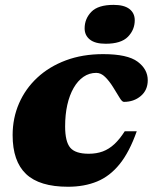

<svg xmlns="http://www.w3.org/2000/svg" viewBox="-20 -732 611 768"><path d="M365 -440.5Q337 -440.5 314 -424.8Q291 -409 274.5 -380.2Q258 -351.5 249.2 -312.5Q240.5 -273.5 240.5 -226.5Q240.5 -165.5 261 -141.2Q281.5 -117 335 -117Q366 -117 391 -126.2Q416 -135.5 437.5 -155.5Q459 -175.5 479 -207H527Q498 -124.5 458.8 -75.8Q419.5 -27 368.2 -6Q317 15 252 15Q138 15 84.2 -36Q30.5 -87 30.5 -191.5Q30.5 -259.5 56 -318.2Q81.5 -377 129 -421.2Q176.5 -465.5 243.2 -490.5Q310 -515.5 392.5 -515.5Q490 -515.5 530.5 -485.2Q571 -455 571 -411Q571 -371.5 543.2 -348Q515.5 -324.5 475.5 -324.5Q468 -324.5 457.5 -342.5Q447 -360.5 432 -384Q417 -408 400.5 -424.2Q384 -440.5 365 -440.5ZM402.5 -557Q360.5 -557 339.5 -573.8Q318.5 -590.5 318.5 -618.5Q318.5 -657 345.5 -684.8Q372.5 -712.5 434.5 -712.5Q476.5 -712.5 497.8 -696Q519 -679.5 519 -651Q519 -613 491.8 -585Q464.5 -557 402.5 -557Z"/></svg>

Font: Newsreader 9pt ExtraBold
Style: Italic
Weight: 800
Italic angle: -17°
Designer: Hugues Gentile
Foundry: Production Type
Version: Version 1.003